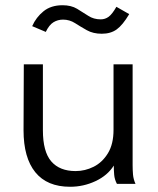

<svg xmlns="http://www.w3.org/2000/svg" viewBox="-20 -703 603 734"><path d="M248 11Q160 11 115 -44.5Q70 -100 70 -205L71 -457H144V-205Q144 -123 176 -86Q208 -49 269 -49Q305 -49 338 -65.5Q371 -82 392.5 -117Q414 -152 414 -207V-457H487V-71Q487 -53 488.5 -35.5Q490 -18 498 0H427Q418 -17 416.5 -35Q415 -53 415 -70Q391 -32 345 -10.5Q299 11 248 11ZM425 -677 474 -649Q449 -607 426 -590.5Q403 -574 369 -574Q336 -574 312 -587.5Q288 -601 267 -614.5Q246 -628 221 -628Q201 -628 184.5 -618Q168 -608 155 -581L103 -603Q118 -637 146.5 -660Q175 -683 219 -683Q252 -683 274.5 -669.5Q297 -656 317.5 -642.5Q338 -629 365 -629Q382 -629 395.5 -639Q409 -649 425 -677Z"/></svg>

Font: Inconsolata SemiExpanded
Style: Regular
Weight: 400
Width: 6
Monospace: yes
Designer: Raph Levien, Cyreal, Brenton Simpson
Foundry: Raph Levien, Cyreal, Google
Version: Version 3.100; ttfautohint (v1.8.4.7-5d5b)